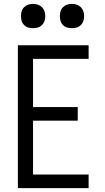

<svg xmlns="http://www.w3.org/2000/svg" viewBox="-20 -968 540 988"><path d="M72 0V-735H436V-665H150V-417H380V-347H150V-70H436V0ZM350 -823Q337 -823 325 -826.5Q313 -830 304 -839Q295 -848 291.5 -860Q288 -872 288 -885Q288 -898 291.5 -910Q295 -922 304 -931Q313 -940 325 -944Q337 -948 350 -948Q363 -948 375 -944Q387 -940 396 -931Q405 -922 409 -910Q413 -898 413 -885Q413 -872 409 -860Q405 -848 396 -839Q387 -830 375 -826.5Q363 -823 350 -823ZM150 -823Q137 -823 125 -826.5Q113 -830 104 -839Q95 -848 91.5 -860Q88 -872 88 -885Q88 -898 91.5 -910Q95 -922 104 -931Q113 -940 125 -944Q137 -948 150 -948Q163 -948 175 -944Q187 -940 196 -931Q205 -922 209 -910Q213 -898 213 -885Q213 -872 209 -860Q205 -848 196 -839Q187 -830 175 -826.5Q163 -823 150 -823Z"/></svg>

Font: Iosevka Web
Style: Regular
Weight: 400
Monospace: yes
Designer: Belleve Invis
Foundry: Belleve Invis
Version: Version 28.0.3; ttfautohint (v1.8.3)